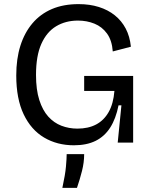

<svg xmlns="http://www.w3.org/2000/svg" viewBox="-20 -693 731 933"><path d="M339 13Q258 13 194.5 -24.5Q131 -62 95 -137.5Q59 -213 59 -326Q59 -407 79 -470.5Q99 -534 137.5 -579.5Q176 -625 232 -649Q288 -673 362 -673Q416 -673 460.5 -659Q505 -645 538 -618.5Q571 -592 591 -554Q611 -516 616 -466L528 -443Q524 -497 500 -530Q476 -563 439 -578Q402 -593 359 -593Q299 -593 253 -565.5Q207 -538 181 -480Q155 -422 155 -329Q155 -257 171 -207Q187 -157 214.5 -126.5Q242 -96 278.5 -82Q315 -68 356 -68Q409 -68 447 -88Q485 -108 508 -148.5Q531 -189 536 -251H389V-324H627V-224V0H552L570 -181H556Q543 -116 515.5 -73Q488 -30 444.5 -8.5Q401 13 339 13ZM283 220Q297 156 300.5 116.5Q304 77 304 56H389Q389 96 378.5 137.5Q368 179 354 220Z"/></svg>

Font: Bricolage Grotesque 24pt
Style: Regular
Weight: 400
Designer: Mathieu Triay
Foundry: Atelier Triay
Version: Version 1.001;gftools[0.9.33.dev8+g029e19f]